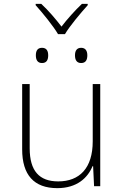

<svg xmlns="http://www.w3.org/2000/svg" viewBox="-20 -966 640 996"><path d="M281 -789H317C341 -830 398 -898 435 -939V-946H405C369 -912 328 -866 299 -828C270 -866 231 -912 194 -946H165V-939C202 -898 257 -830 281 -789ZM401 -639C425 -639 433 -656 433 -679C433 -700 425 -718 401 -718C378 -718 369 -702 369 -679C369 -655 378 -639 401 -639ZM198 -639C223 -639 230 -657 230 -679C230 -700 223 -718 198 -718C175 -718 166 -703 166 -679C166 -655 175 -639 198 -639ZM277 10C379 10 435 -43 460 -104H463L468 0H500V-530H461V-233C461 -93 392 -25 282 -25C184 -25 134 -79 134 -197V-530H95V-191C95 -59 156 10 277 10Z"/></svg>

Font: Noto Sans Mono ExtraLight
Style: Regular
Weight: 200
Designer: Monotype Design Team
Foundry: Monotype Imaging Inc.
Version: Version 2.014